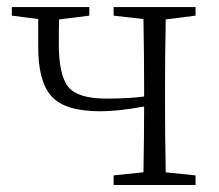

<svg xmlns="http://www.w3.org/2000/svg" viewBox="-20 -527 625 547"><path d="M537.1 -482.4 452.1 -471.7Q450.2 -364.3 450.2 -282.2V-225.6Q450.2 -145.5 452.1 -36.1L537.1 -27.3V0H303.7V-27.3L388.7 -36.1Q390.6 -139.6 390.6 -223.6Q317.4 -210 265.6 -210Q164.1 -210 126 -253.4Q87.9 -296.9 88.9 -397.5V-472.7L13.7 -482.4V-506.8H234.4V-482.4L148.4 -471.7Q147.5 -448.2 147.5 -402.3Q147.5 -313.5 174.3 -279.8Q201.2 -246.1 283.2 -246.1Q345.7 -246.1 390.6 -252V-282.2Q390.6 -363.3 388.7 -472.7L303.7 -482.4V-506.8H537.1Z"/></svg>

Font: GenYoMin TW TTF ExtraLight
Style: Regular
Weight: 250
Version: Version 1.300